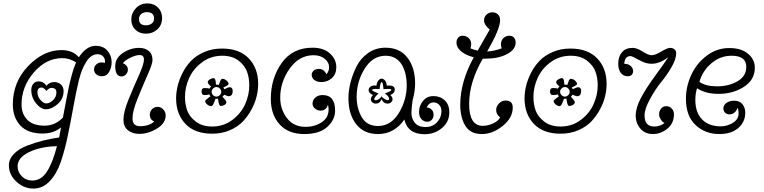

<svg xmlns="http://www.w3.org/2000/svg" viewBox="-20 -773 4466 1123"><path d="M337 -28Q294 8 229 8Q142 8 98.5 -39.5Q55 -87 55 -162Q55 -293 144.5 -386.5Q234 -480 340 -480Q406 -480 441 -438Q486 -505 539 -505Q584 -505 608.5 -476.5Q633 -448 633 -409Q633 -378 618.5 -352.5Q604 -327 575 -327Q556 -327 543 -338.5Q530 -350 530 -367Q530 -384 543 -396Q556 -408 575 -408Q586 -408 593 -404Q594 -408 594 -415Q594 -432 582 -444Q570 -456 551 -456Q513 -456 485 -412.5Q457 -369 440.5 -300Q424 -231 409 -147Q394 -63 376.5 21Q359 105 335.5 174Q312 243 271 286.5Q230 330 175 330Q120 330 76 289.5Q32 249 32 194Q32 157 62 126.5Q92 96 142 77.5Q192 59 235.5 48.5Q279 38 326 31Q328 24 331 5Q334 -14 337 -28ZM348 -85Q353 -110 364 -170Q375 -230 382 -262Q389 -294 400.5 -337Q412 -380 425 -408Q386 -433 345 -433Q250 -433 178 -349.5Q106 -266 106 -162Q106 -107 139.5 -72.5Q173 -38 241 -38Q302 -38 348 -85ZM169 283Q221 283 255 230Q289 177 313 82Q218 84 150.5 116.5Q83 149 83 199Q83 233 107.5 258Q132 283 169 283ZM251 -271Q269 -293 297 -293Q320 -293 336 -279Q352 -265 352 -240Q352 -195 317.5 -164.5Q283 -134 248 -134Q219 -134 191 -168.5Q163 -203 163 -247Q163 -269 175 -283Q187 -297 205 -297Q236 -297 251 -271ZM251 -241Q247 -248 238.5 -254.5Q230 -261 224 -261Q199 -261 199 -234Q199 -208 217 -188Q235 -168 251 -168Q270 -168 290 -187Q310 -206 310 -232Q310 -259 281 -259Q267 -259 251 -241Z M843 -753Q880 -753 904 -729Q928 -705 928 -668Q928 -626 900 -601Q872 -576 834 -576Q796 -576 772 -599Q748 -622 748 -659Q748 -696 774.5 -724.5Q801 -753 843 -753ZM839 -702Q820 -702 806.5 -691.5Q793 -681 793 -661Q793 -625 834 -625Q853 -625 867 -635Q881 -645 881 -665Q881 -702 839 -702ZM882 -62Q856 -74 856 -101Q856 -120 869 -134Q882 -148 902 -148Q921 -148 935 -133Q949 -118 949 -98Q949 -52 898 -21Q847 10 795 10Q755 10 728.5 -11Q702 -32 702 -73Q702 -118 732 -191.5Q762 -265 792 -331.5Q822 -398 822 -425Q822 -451 796 -451Q774 -451 741.5 -435Q709 -419 699 -403Q711 -399 719.5 -389Q728 -379 728 -366Q728 -350 717 -338Q706 -326 691 -326Q654 -326 654 -386Q654 -433 698.5 -463Q743 -493 794 -493Q828 -493 850 -475Q872 -457 872 -422Q872 -399 842.5 -333Q813 -267 784 -194.5Q755 -122 755 -81Q755 -35 798 -35Q852 -35 882 -62Z M1221 9Q1119 9 1064.5 -48.5Q1010 -106 1010 -198Q1010 -231 1018.5 -268Q1027 -305 1047 -345Q1067 -385 1097 -416.5Q1127 -448 1174 -468.5Q1221 -489 1278 -489Q1380 -489 1435 -431.5Q1490 -374 1490 -282Q1490 -249 1481.5 -211.5Q1473 -174 1452 -134.5Q1431 -95 1401.5 -63.5Q1372 -32 1325 -11.5Q1278 9 1221 9ZM1221 -33Q1288 -33 1339 -71.5Q1390 -110 1414 -164Q1438 -218 1438 -274Q1438 -317 1425 -353.5Q1412 -390 1375 -418.5Q1338 -447 1280 -447Q1213 -447 1161.5 -408.5Q1110 -370 1086 -316Q1062 -262 1062 -206Q1062 -163 1075 -126.5Q1088 -90 1125.5 -61.5Q1163 -33 1221 -33ZM1215 -266Q1195 -284 1195 -292Q1195 -301 1207 -308.5Q1219 -316 1230 -316Q1235 -316 1238 -309.5Q1241 -303 1242 -291Q1243 -279 1243 -278Q1252 -278 1260 -276Q1261 -277 1264.5 -289Q1268 -301 1272 -306.5Q1276 -312 1281 -312Q1293 -312 1305 -302Q1317 -292 1317 -281Q1317 -275 1286 -261Q1291 -256 1292 -251Q1316 -263 1322 -263Q1341 -263 1341 -241Q1341 -210 1316 -210Q1313 -210 1291 -219Q1290 -216 1281 -207Q1304 -184 1304 -176Q1304 -166 1293.5 -159.5Q1283 -153 1271 -153Q1260 -153 1255 -196Q1248 -194 1241 -196Q1240 -195 1235 -180.5Q1230 -166 1225 -159Q1220 -152 1215 -152Q1204 -152 1192 -162Q1180 -172 1180 -183Q1180 -187 1211 -210Q1207 -214 1203 -222Q1198 -217 1175 -217Q1159 -217 1159 -239Q1159 -258 1176 -258Q1199 -258 1204 -254Q1208 -262 1215 -266ZM1226 -255Q1218 -247 1218 -236Q1218 -225 1226.5 -216.5Q1235 -208 1246 -208Q1257 -208 1265.5 -216.5Q1274 -225 1274 -236Q1274 -247 1265.5 -255.5Q1257 -264 1246 -264Q1235 -264 1226 -255Z M1808 -167Q1808 -188 1824.5 -202.5Q1841 -217 1867 -217Q1940 -217 1940 -126Q1940 -72 1894 -30.5Q1848 11 1760 11Q1666 11 1615 -46Q1564 -103 1564 -194Q1564 -315 1627.5 -404.5Q1691 -494 1808 -494Q1873 -494 1910 -460Q1947 -426 1947 -380Q1947 -339 1921 -316Q1895 -293 1860 -293Q1836 -293 1819.5 -304.5Q1803 -316 1803 -337Q1803 -349 1814.5 -359.5Q1826 -370 1845 -370Q1875 -370 1889 -339Q1905 -356 1905 -380Q1905 -408 1879.5 -429Q1854 -450 1814 -450Q1730 -450 1674.5 -372Q1619 -294 1619 -202Q1619 -134 1658 -82.5Q1697 -31 1768 -31Q1820 -31 1861 -57.5Q1902 -84 1902 -134Q1902 -147 1898 -160Q1888 -126 1855 -126Q1837 -126 1822.5 -138Q1808 -150 1808 -167Z M2212 -193Q2201 -167 2178 -167Q2166 -167 2157.5 -174.5Q2149 -182 2149 -193Q2149 -205 2162 -217Q2136 -228 2136 -246Q2136 -257 2145.5 -265Q2155 -273 2171 -273Q2178 -273 2182 -272Q2184 -291 2193 -302Q2202 -313 2212 -313Q2223 -313 2232 -302Q2241 -291 2242 -272Q2245 -273 2254 -273Q2289 -273 2289 -249Q2289 -228 2263 -217Q2276 -205 2276 -193Q2276 -182 2267.5 -174.5Q2259 -167 2247 -167Q2223 -167 2212 -193ZM2211 -210Q2215 -203 2228 -195Q2241 -187 2247 -187Q2256 -187 2256 -193Q2256 -210 2231 -226Q2269 -241 2269 -246Q2269 -253 2254 -253L2223 -252Q2220 -293 2212 -293Q2205 -293 2200 -252Q2195 -252 2190 -252.5Q2185 -253 2181 -253Q2156 -253 2156 -246Q2156 -241 2194 -226Q2169 -204 2169 -193Q2169 -187 2178 -187Q2188 -187 2198 -194.5Q2208 -202 2211 -210ZM2191 11Q2108 11 2063 -47Q2018 -105 2018 -199Q2018 -242 2030 -290Q2042 -338 2066 -385.5Q2090 -433 2134 -463.5Q2178 -494 2235 -494Q2318 -494 2363 -436Q2408 -378 2408 -284Q2408 -238 2393 -185Q2388 -151 2386.5 -116.5Q2385 -82 2405.5 -56Q2426 -30 2468 -30Q2511 -30 2536.5 -58Q2562 -86 2562 -123Q2562 -146 2548.5 -160Q2535 -174 2517 -174Q2488 -174 2476 -144Q2493 -144 2504.5 -132Q2516 -120 2516 -103Q2516 -83 2505 -72Q2494 -61 2479 -61Q2459 -61 2445 -76Q2431 -91 2431 -119Q2431 -154 2454 -182.5Q2477 -211 2515 -211Q2555 -211 2581.5 -186Q2608 -161 2608 -116Q2608 -60 2565 -24Q2522 12 2464 12Q2365 12 2345 -74Q2286 11 2191 11ZM2191 -36Q2266 -36 2312.5 -111.5Q2359 -187 2359 -276Q2359 -306 2353 -334.5Q2347 -363 2333.5 -389Q2320 -415 2295 -431Q2270 -447 2236 -447Q2160 -447 2113 -371.5Q2066 -296 2066 -207Q2066 -139 2096 -87.5Q2126 -36 2191 -36Z M2823 -430H2804Q2724 -293 2724 -165Q2724 -37 2804 -37Q2834 -37 2865 -51.5Q2896 -66 2905 -87Q2882 -104 2882 -129Q2882 -151 2898.5 -168Q2915 -185 2937 -185Q2979 -185 2979 -144Q2979 -84 2920.5 -36.5Q2862 11 2798 11Q2731 11 2701.5 -37.5Q2672 -86 2672 -161Q2672 -294 2751 -438Q2706 -449 2678 -472Q2650 -495 2650 -524Q2650 -541 2659.5 -552.5Q2669 -564 2687 -564Q2706 -564 2721 -550.5Q2736 -537 2736 -514Q2736 -505 2732 -490Q2754 -481 2774 -477Q2842 -595 2845 -601Q2831 -610 2821 -625Q2811 -640 2811 -653Q2811 -675 2826 -688Q2841 -701 2860 -701Q2879 -701 2892 -689Q2905 -677 2905 -655Q2905 -602 2829 -472Q2866 -473 2914 -490Q2910 -505 2910 -514Q2910 -537 2925 -550.5Q2940 -564 2959 -564Q2977 -564 2986.5 -552.5Q2996 -541 2996 -524Q2996 -483 2945.5 -456.5Q2895 -430 2823 -430Z M3259 9Q3157 9 3102.5 -48.5Q3048 -106 3048 -198Q3048 -231 3056.5 -268Q3065 -305 3085 -345Q3105 -385 3135 -416.5Q3165 -448 3212 -468.5Q3259 -489 3316 -489Q3418 -489 3473 -431.5Q3528 -374 3528 -282Q3528 -249 3519.5 -211.5Q3511 -174 3490 -134.5Q3469 -95 3439.5 -63.5Q3410 -32 3363 -11.5Q3316 9 3259 9ZM3259 -33Q3326 -33 3377 -71.5Q3428 -110 3452 -164Q3476 -218 3476 -274Q3476 -317 3463 -353.5Q3450 -390 3413 -418.5Q3376 -447 3318 -447Q3251 -447 3199.5 -408.5Q3148 -370 3124 -316Q3100 -262 3100 -206Q3100 -163 3113 -126.5Q3126 -90 3163.5 -61.5Q3201 -33 3259 -33ZM3253 -266Q3233 -284 3233 -292Q3233 -301 3245 -308.5Q3257 -316 3268 -316Q3273 -316 3276 -309.5Q3279 -303 3280 -291Q3281 -279 3281 -278Q3290 -278 3298 -276Q3299 -277 3302.5 -289Q3306 -301 3310 -306.5Q3314 -312 3319 -312Q3331 -312 3343 -302Q3355 -292 3355 -281Q3355 -275 3324 -261Q3329 -256 3330 -251Q3354 -263 3360 -263Q3379 -263 3379 -241Q3379 -210 3354 -210Q3351 -210 3329 -219Q3328 -216 3319 -207Q3342 -184 3342 -176Q3342 -166 3331.5 -159.5Q3321 -153 3309 -153Q3298 -153 3293 -196Q3286 -194 3279 -196Q3278 -195 3273 -180.5Q3268 -166 3263 -159Q3258 -152 3253 -152Q3242 -152 3230 -162Q3218 -172 3218 -183Q3218 -187 3249 -210Q3245 -214 3241 -222Q3236 -217 3213 -217Q3197 -217 3197 -239Q3197 -258 3214 -258Q3237 -258 3242 -254Q3246 -262 3253 -266ZM3264 -255Q3256 -247 3256 -236Q3256 -225 3264.5 -216.5Q3273 -208 3284 -208Q3295 -208 3303.5 -216.5Q3312 -225 3312 -236Q3312 -247 3303.5 -255.5Q3295 -264 3284 -264Q3273 -264 3264 -255Z M3631 -400Q3655 -400 3669 -387Q3683 -374 3683 -357Q3683 -344 3675 -335.5Q3667 -327 3653 -327Q3626 -327 3611 -346.5Q3596 -366 3596 -401Q3596 -441 3617.5 -467Q3639 -493 3680 -493Q3705 -493 3739 -471.5Q3773 -450 3790 -450Q3812 -450 3846 -470.5Q3880 -491 3897 -493Q3915 -493 3925 -484.5Q3935 -476 3935 -462Q3935 -427 3908 -380.5Q3881 -334 3848 -294Q3815 -254 3782.5 -195Q3750 -136 3750 -98Q3750 -33 3807 -33Q3842 -33 3867 -54Q3855 -58 3845 -74Q3835 -90 3835 -104Q3835 -123 3846.5 -137.5Q3858 -152 3877 -152Q3896 -152 3909 -138Q3922 -124 3922 -105Q3922 -52 3883.5 -20.5Q3845 11 3799 11Q3754 11 3727 -19Q3700 -49 3698 -94Q3698 -142 3728 -199Q3758 -256 3815.5 -334.5Q3873 -413 3889 -439Q3840 -400 3790 -400Q3756 -400 3717 -422.5Q3678 -445 3667 -445Q3635 -445 3631 -400Z M4293 -144Q4291 -128 4277.5 -116Q4264 -104 4247 -104Q4232 -104 4221.5 -113.5Q4211 -123 4211 -140Q4211 -158 4229 -171Q4247 -184 4275 -184Q4305 -184 4322 -164Q4339 -144 4339 -114Q4339 -60 4298.5 -24.5Q4258 11 4188 11Q4104 11 4048 -42Q3992 -95 3992 -195Q3992 -266 4022.5 -333.5Q4053 -401 4112.5 -446.5Q4172 -492 4245 -492Q4316 -492 4355.5 -458.5Q4395 -425 4395 -377Q4395 -306 4331 -265Q4267 -224 4183 -224Q4106 -224 4057 -257Q4047 -227 4047 -188Q4047 -116 4086 -75Q4125 -34 4196 -34Q4233 -34 4266.5 -54.5Q4300 -75 4300 -110Q4300 -130 4293 -144ZM4071 -294Q4108 -268 4174 -268Q4242 -268 4293.5 -297.5Q4345 -327 4345 -382Q4345 -447 4259 -447Q4192 -447 4140 -402Q4088 -357 4071 -294Z"/></svg>

Font: Bonbon
Style: Regular
Weight: 400
Designer: Ksenia Erulevich
Foundry: Cyreal (www.cyreal.org)
Version: Version 1.000